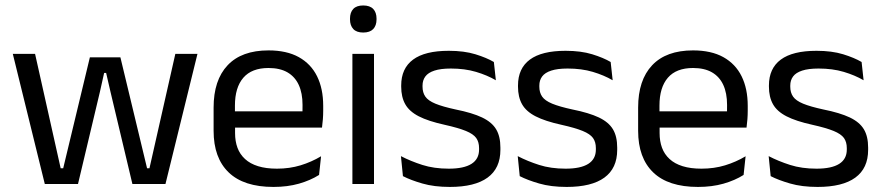

<svg xmlns="http://www.w3.org/2000/svg" viewBox="-20 -690 3308 720"><path d="M148 0 28 -488H111.5L207.5 -59H217L317 -475H431.5L531.5 -59H540.5L637.5 -488H720.5L600.5 0H476.5L394 -347L378 -416.5H370.5L355 -347L272.5 0Z M1005.5 11Q894 11 837.5 -43.5Q781 -98 781 -199.5V-286.5Q781 -389.5 833.5 -445.2Q886 -501 987 -501Q1055 -501 1100.5 -475.8Q1146 -450.5 1169 -404Q1192 -357.5 1192 -293V-275Q1192 -259 1190.8 -243Q1189.5 -227 1187.5 -211.5H1113Q1114 -235.5 1114.2 -257Q1114.5 -278.5 1114.5 -296.5Q1114.5 -341 1100.2 -371.8Q1086 -402.5 1057.8 -418.8Q1029.5 -435 987 -435Q924 -435 892.5 -398.5Q861 -362 861 -294V-247.5L861.5 -237.5V-191Q861.5 -160.5 870.5 -136Q879.5 -111.5 898.8 -93.8Q918 -76 947.8 -66.8Q977.5 -57.5 1018.5 -57.5Q1066 -57.5 1107 -70Q1148 -82.5 1184 -104L1176.5 -34Q1144 -13.5 1101 -1.2Q1058 11 1005.5 11ZM823.5 -211.5V-272.5H1170.5V-211.5Z M1301.5 0V-488H1382.5V0ZM1342 -568Q1317 -568 1304.8 -581.2Q1292.5 -594.5 1292.5 -617.5V-620Q1292.5 -643.5 1304.8 -656.5Q1317 -669.5 1342 -669.5Q1367 -669.5 1379.5 -656.5Q1392 -643.5 1392 -620V-617.5Q1392 -594 1379.5 -581Q1367 -568 1342 -568Z M1667 11Q1608 11 1564 -1.8Q1520 -14.5 1491 -29.5L1483.5 -104.5Q1520 -85.5 1563.8 -71.5Q1607.5 -57.5 1663 -57.5Q1719.5 -57.5 1748 -75.5Q1776.5 -93.5 1776.5 -129V-134.5Q1776.5 -157.5 1765.8 -172.5Q1755 -187.5 1727 -199Q1699 -210.5 1647.5 -222Q1586 -235.5 1550.5 -253.8Q1515 -272 1499.8 -299Q1484.5 -326 1484.5 -365V-369.5Q1484.5 -433.5 1529 -466.5Q1573.5 -499.5 1663 -499.5Q1720.5 -499.5 1762.8 -486.5Q1805 -473.5 1832 -457.5L1839.5 -389Q1807 -408 1765 -420.5Q1723 -433 1670.5 -433Q1632.5 -433 1609 -425.2Q1585.5 -417.5 1575 -403.2Q1564.5 -389 1564.5 -369V-365Q1564.5 -343 1575 -327.8Q1585.5 -312.5 1612.8 -301.2Q1640 -290 1688.5 -279.5Q1751 -267 1787.8 -249.5Q1824.5 -232 1840.5 -205.2Q1856.5 -178.5 1856.5 -136.5V-128Q1856.5 -59 1808.5 -24Q1760.5 11 1667 11Z M2105 11Q2046 11 2002 -1.8Q1958 -14.5 1929 -29.5L1921.5 -104.5Q1958 -85.5 2001.8 -71.5Q2045.5 -57.5 2101 -57.5Q2157.5 -57.5 2186 -75.5Q2214.5 -93.5 2214.5 -129V-134.5Q2214.5 -157.5 2203.8 -172.5Q2193 -187.5 2165 -199Q2137 -210.5 2085.5 -222Q2024 -235.5 1988.5 -253.8Q1953 -272 1937.8 -299Q1922.5 -326 1922.5 -365V-369.5Q1922.5 -433.5 1967 -466.5Q2011.5 -499.5 2101 -499.5Q2158.5 -499.5 2200.8 -486.5Q2243 -473.5 2270 -457.5L2277.5 -389Q2245 -408 2203 -420.5Q2161 -433 2108.5 -433Q2070.5 -433 2047 -425.2Q2023.5 -417.5 2013 -403.2Q2002.5 -389 2002.5 -369V-365Q2002.5 -343 2013 -327.8Q2023.5 -312.5 2050.8 -301.2Q2078 -290 2126.5 -279.5Q2189 -267 2225.8 -249.5Q2262.5 -232 2278.5 -205.2Q2294.5 -178.5 2294.5 -136.5V-128Q2294.5 -59 2246.5 -24Q2198.5 11 2105 11Z M2597.5 11Q2486 11 2429.5 -43.5Q2373 -98 2373 -199.5V-286.5Q2373 -389.5 2425.5 -445.2Q2478 -501 2579 -501Q2647 -501 2692.5 -475.8Q2738 -450.5 2761 -404Q2784 -357.5 2784 -293V-275Q2784 -259 2782.8 -243Q2781.5 -227 2779.5 -211.5H2705Q2706 -235.5 2706.2 -257Q2706.5 -278.5 2706.5 -296.5Q2706.5 -341 2692.2 -371.8Q2678 -402.5 2649.8 -418.8Q2621.5 -435 2579 -435Q2516 -435 2484.5 -398.5Q2453 -362 2453 -294V-247.5L2453.5 -237.5V-191Q2453.5 -160.5 2462.5 -136Q2471.5 -111.5 2490.8 -93.8Q2510 -76 2539.8 -66.8Q2569.5 -57.5 2610.5 -57.5Q2658 -57.5 2699 -70Q2740 -82.5 2776 -104L2768.5 -34Q2736 -13.5 2693 -1.2Q2650 11 2597.5 11ZM2415.5 -211.5V-272.5H2762.5V-211.5Z M3046 11Q2987 11 2943 -1.8Q2899 -14.5 2870 -29.5L2862.5 -104.5Q2899 -85.5 2942.8 -71.5Q2986.5 -57.5 3042 -57.5Q3098.5 -57.5 3127 -75.5Q3155.5 -93.5 3155.5 -129V-134.5Q3155.5 -157.5 3144.8 -172.5Q3134 -187.5 3106 -199Q3078 -210.5 3026.5 -222Q2965 -235.5 2929.5 -253.8Q2894 -272 2878.8 -299Q2863.5 -326 2863.5 -365V-369.5Q2863.5 -433.5 2908 -466.5Q2952.5 -499.5 3042 -499.5Q3099.5 -499.5 3141.8 -486.5Q3184 -473.5 3211 -457.5L3218.5 -389Q3186 -408 3144 -420.5Q3102 -433 3049.5 -433Q3011.5 -433 2988 -425.2Q2964.5 -417.5 2954 -403.2Q2943.5 -389 2943.5 -369V-365Q2943.5 -343 2954 -327.8Q2964.5 -312.5 2991.8 -301.2Q3019 -290 3067.5 -279.5Q3130 -267 3166.8 -249.5Q3203.5 -232 3219.5 -205.2Q3235.5 -178.5 3235.5 -136.5V-128Q3235.5 -59 3187.5 -24Q3139.5 11 3046 11Z"/></svg>

Font: Anek Latin Medium
Style: Regular
Weight: 400
Version: Version 1.003